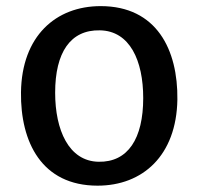

<svg xmlns="http://www.w3.org/2000/svg" viewBox="-20 -584 632 612"><path d="M291 7.8C434.6 7.8 542.5 -87.9 545.4 -266.6C547.4 -425.3 479.5 -564.5 300.8 -564.5C157.7 -564.5 49.3 -468.8 46.9 -290C44.9 -131.3 112.8 7.8 291 7.8ZM293.9 -68.4C199.2 -70.3 155.8 -169.4 155.8 -288.6C155.8 -417 204.6 -489.3 298.3 -487.3C394 -485.8 436.5 -390.6 436.5 -271.5C436.5 -142.6 388.2 -66.4 293.9 -68.4Z"/></svg>

Font: Merriweather Sans
Style: Regular
Weight: 400
Designer: Eben Sorkin ( eben@eyebytes.com )
Foundry: Eben Sorkin
Version: Version 1.003